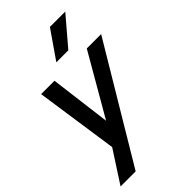

<svg xmlns="http://www.w3.org/2000/svg" viewBox="-278 -819 1097 1097"><g transform="rotate(-45 270.5 -271.0)"><path d="M363 -736H487L343 -567H246ZM211 -130 425 -500H541L126 194H4L129 1L56 -500H164Z"/></g></svg>

Font: CBA Beacon Sans Bold
Style: Italic
Weight: 700
Italic angle: -13°
Designer: Wei Huang
Foundry: Wei Huang
Version: Version 1.002